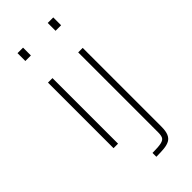

<svg xmlns="http://www.w3.org/2000/svg" viewBox="-293 -799 1056 1056"><g transform="rotate(-45 235.0 -271.5)"><path d="M96 -682V-743H139V-682ZM100 0V-510H135V0ZM331 -682V-743H374V-682ZM233 200V170Q280 170 301.5 165Q323 160 329 147.5Q335 135 335 113V-510H370V103Q370 137 361.5 157Q353 177 336 186Q319 195 293.5 197.5Q268 200 233 200Z"/></g></svg>

Font: Saira Thin
Style: Regular
Weight: 100
Designer: Hector Gatti with collaboration of the Omnibus-Type team
Foundry: Omnibus-Type
Version: Version 1.101